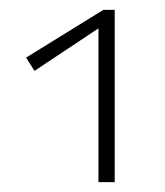

<svg xmlns="http://www.w3.org/2000/svg" viewBox="-20 -776 335 390"><path d="M180 -406V-731L202 -733L50 -632L33 -659L190 -756H213V-406Z"/></svg>

Font: Ysabeau Infant ExtraLight
Style: Regular
Weight: 250
Designer: Christian Thalmann (Catharsis Fonts)
Version: Version 2.001;gftools[0.9.30]; featfreeze: ss01,ss02,lnum